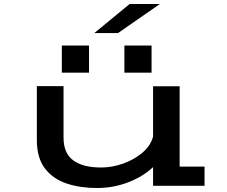

<svg xmlns="http://www.w3.org/2000/svg" viewBox="-20 -933 1140 964"><path d="M466.5 11Q383 11 314.8 -11.5Q246.5 -34 205.8 -87Q165 -140 165 -230.5V-500.5H299V-242.5Q299 -163.5 347.8 -127.8Q396.5 -92 487.5 -92Q543 -92 598.5 -111.8Q654 -131.5 695.2 -166.5Q736.5 -201.5 748.5 -247.5V-500H882V-96.5H1007V0H748.5V-94Q698.5 -46.5 624 -17.8Q549.5 11 466.5 11ZM290.5 -704.5H427V-568H290.5ZM604.5 -704.5H741V-568H604.5ZM572.5 -767H453.5L631 -913H783Z"/></svg>

Font: Trispace Expanded Medium
Style: Regular
Weight: 500
Width: 7
Designer: Tyler Finck
Foundry: Etcetera Type Company
Version: Version 1.210; ttfautohint (v1.8.3)